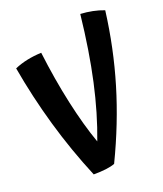

<svg xmlns="http://www.w3.org/2000/svg" viewBox="-155 -867 906 1064"><g transform="rotate(-20 298.0 -334.5)"><path d="M583 -737Q556 -524 496 -323.5Q436 -123 338 80Q317 88 285 92Q253 96 212 96Q141 -74 90.5 -249.5Q40 -425 9 -603Q43 -618 83 -626.5Q123 -635 169 -637Q189 -473 221 -327Q253 -181 293 -69Q348 -214 385.5 -384Q423 -554 446 -765Q483 -763 517.5 -756Q552 -749 583 -737Z"/></g></svg>

Font: Atma SemiBold
Style: Regular
Weight: 600
Designer: Gregori Vincens, Jeremie Hornus, Riccardo Olocco, Yoann Minet.
Foundry: black foundry
Version: Version 1.102;PS 1.100;hotconv 1.0.86;makeotf.lib2.5.63406